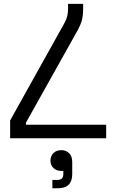

<svg xmlns="http://www.w3.org/2000/svg" viewBox="-20 -720 586 1000"><path d="M413 -700V-675.5Q413 -640.2 407 -616.5Q401 -592.8 383.2 -560L115.2 -81.2V-70.5H533V0H32.8V-92.8L313.8 -596.5Q325.2 -617.2 329.9 -634.1Q334.5 -651 334.5 -677V-700ZM253 260.5V217.2H276.2Q294.8 217.2 302.2 209.8Q309.8 202.2 309.8 185.2V170.2H299Q274.5 170.2 258.6 155.4Q242.8 140.5 242.8 116.2Q242.8 92.5 258.5 77.2Q274.2 62 299.2 62Q323.8 62 340 78Q356.2 94 356.2 123.2V186.8Q356.2 223.5 337.6 242Q319 260.5 280 260.5Z"/></svg>

Font: Space 7353
Style: Regular
Weight: 400
Designer: Christine Claussen + Ruben Lyon  (Space 7353)
Version: Version 1.000;FEAKit 1.0